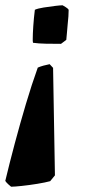

<svg xmlns="http://www.w3.org/2000/svg" viewBox="-50 -492 320 727"><path d="M138 -249 151 -235 158 172 140 194Q122 199 91.5 204Q61 209 32.5 212Q4 215 -8 215Q-11 213 -19 205.5Q-27 198 -30 193Q-14 126 6 51Q26 -24 48 -98Q70 -172 93 -236Q102 -240 114.5 -243.5Q127 -247 138 -249ZM187 -472Q191 -470 199.5 -464.5Q208 -459 210 -455Q210 -445 209 -429.5Q208 -414 206 -397Q205 -383 203.5 -368Q202 -353 201 -341L181 -326Q152 -326 124 -326.5Q96 -327 75 -330Q74 -333 74 -337Q74 -341 74 -345Q74 -363 76 -393Q78 -423 82 -455Q93 -460 115 -463.5Q137 -467 158 -469.5Q179 -472 187 -472Z"/></svg>

Font: Albura ExtraBold
Style: Italic
Weight: 758
Italic angle: -7°
Designer: Mercedes Jáuregui
Foundry: Omnibus-Type Team
Version: Version 1.000; ttfautohint (v1.8.3)